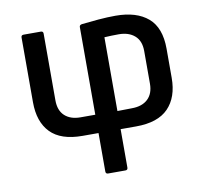

<svg xmlns="http://www.w3.org/2000/svg" viewBox="-77 -587 921 856"><g transform="rotate(-10 383.5 -158.5)"><path d="M345 185Q334 185 334 174V0H262Q164 0 117 -48.5Q70 -97 70 -186V-479Q70 -490 81 -490H159Q170 -490 170 -479V-177Q170 -131 196 -107Q222 -83 267 -83H334V-480Q334 -489 345 -491Q379 -495 421 -498.5Q463 -502 499 -502Q594 -502 646 -457.5Q698 -413 698 -318V-186Q698 -98 650.5 -49Q603 0 504 0H434V174Q434 185 423 185ZM434 -82 499 -83Q546 -83 572 -107.5Q598 -132 598 -177V-325Q598 -371 571 -394.5Q544 -418 499 -418Q482 -418 466 -417.5Q450 -417 434 -416Z"/></g></svg>

Font: Sofia Sans SemiBold
Style: Regular
Weight: 600
Designer: Botio Nikoltchev, Ani Petrova
Foundry: lettersoup
Version: Version 4.101; ttfautohint (v1.8.4.7-5d5b)